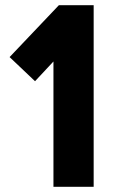

<svg xmlns="http://www.w3.org/2000/svg" viewBox="-20 -720 464 740"><path d="M207 -700H341V0H186V-483L115 -407L17 -500Z"/></svg>

Font: APTA Sans Regular
Style: Bold Italic
Weight: 700
Version: Version 7.200